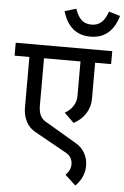

<svg xmlns="http://www.w3.org/2000/svg" viewBox="-75 -930 718 1111"><g transform="rotate(5 284.0 -375.0)"><path d="M458 -583V-372.1Q458 -326.2 433.1 -287.1Q408.2 -248 363.8 -225.1L308.1 -279.8Q338.9 -296.9 356 -324Q373 -351.1 373 -380.9V-583H161.1V-308.1Q161.1 -242.2 201.2 -219.2L388.2 -108.9Q422.4 -88.9 440.2 -55.9Q458 -22.9 458 15.1Q458 47.4 445.1 78.1Q432.1 108.9 405.8 134.8L344.2 78.1Q373 49.3 373 14.2Q373 -5.9 363 -22.9Q353 -40 334 -49.8L147.9 -153.8Q112.8 -172.9 94.5 -209Q76.2 -245.1 76.2 -288.1V-583H-9.8V-658.2H550.8V-583ZM417 -731Q294.9 -731 255.9 -865.2L322.3 -884.8Q337.4 -840.8 359.6 -820.8Q381.8 -800.8 417 -800.8Q452.1 -800.8 474.6 -820.8Q497.1 -840.8 512.2 -884.8L578.1 -865.2Q539.1 -731 417 -731Z"/></g></svg>

Font: Sarala
Style: Regular
Weight: 400
Designer: Andres Torresi
Foundry: Huerta Tipografica
Version: Version 1.004;PS 001.003;hotconv 1.0.70;makeotf.lib2.5.58329